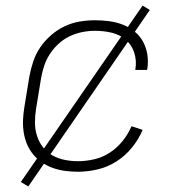

<svg xmlns="http://www.w3.org/2000/svg" viewBox="-20 -611 640 692"><path d="M261 8Q238 8 215 5Q192 2 171 -5.5Q150 -13 132 -25Q114 -37 100 -54Q86 -71 77.5 -91Q69 -111 65.5 -133.5Q62 -156 63 -179Q64 -202 68 -226L86 -336Q91 -363 100 -390Q109 -417 125.5 -441Q142 -465 164.5 -484.5Q187 -504 213.5 -516.5Q240 -529 268 -533.5Q296 -538 323 -538Q349 -538 374.5 -534.5Q400 -531 423 -522Q446 -513 465 -497.5Q484 -482 495.5 -461Q507 -440 511 -414.5Q515 -389 511 -363Q511 -362 510.5 -361Q510 -360 510 -359H467Q468 -360 468 -360.5Q468 -361 468 -362Q473 -392 464 -420.5Q455 -449 433.5 -467.5Q412 -486 383 -493Q354 -500 323 -500Q300 -500 277 -495.5Q254 -491 232.5 -481Q211 -471 192.5 -454.5Q174 -438 160.5 -417.5Q147 -397 139.5 -374.5Q132 -352 128 -329L110 -219Q106 -195 106 -170Q106 -145 113 -122.5Q120 -100 134 -81.5Q148 -63 168 -51.5Q188 -40 212 -35Q236 -30 261 -30Q290 -30 320 -37Q350 -44 376 -61Q402 -78 422 -103Q442 -128 454 -156L494 -143Q480 -109 455.5 -79Q431 -49 399.5 -29Q368 -9 332 -0.5Q296 8 261 8ZM82 61 55 45 494 -591 520 -575Z"/></svg>

Font: Iosevka Curly XLtEx
Style: Italic
Weight: 200
Width: 7
Italic angle: -9°
Monospace: yes
Designer: Belleve Invis
Foundry: Belleve Invis
Version: Version 11.1.0; ttfautohint (v1.8.3)